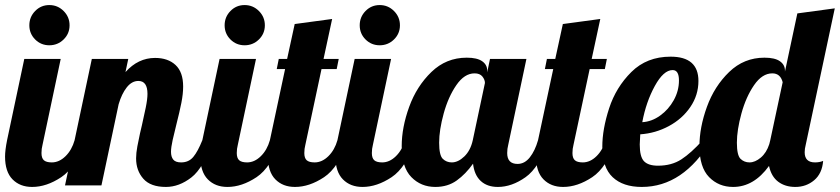

<svg xmlns="http://www.w3.org/2000/svg" viewBox="-28 -733 3320 759"><path d="M88 -633Q88 -666 111 -689.5Q134 -713 167 -713Q200 -713 223.5 -689.5Q247 -666 247 -633Q247 -600 223.5 -577Q200 -554 167 -554Q134 -554 111 -577Q88 -600 88 -633ZM-8 -114Q-8 -139 0 -179L68 -500H212L140 -160Q136 -145 136 -128Q136 -108 145.5 -99.5Q155 -91 177 -91Q206 -91 231 -115.5Q256 -140 267 -179H309Q272 -71 214 -32.5Q156 6 99 6Q51 6 21.5 -24Q-8 -54 -8 -114Z M510 -107Q510 -128 515 -154.5Q520 -181 525.5 -206Q531 -231 533 -238Q541 -273 548 -307Q555 -341 555 -362Q555 -413 519 -413Q493 -413 473 -387.5Q453 -362 441 -321L373 0H229L335 -500H479L468 -448Q518 -504 585 -504Q636 -504 666 -476Q696 -448 696 -391Q696 -362 689 -326.5Q682 -291 669 -240Q661 -209 654.5 -179.5Q648 -150 648 -133Q648 -113 657 -102Q666 -91 688 -91Q718 -91 736 -112.5Q754 -134 772 -179H814Q777 -69 728.5 -31.5Q680 6 628 6Q567 6 538.5 -26.5Q510 -59 510 -107Z M860 -633Q860 -666 883 -689.5Q906 -713 939 -713Q972 -713 995.5 -689.5Q1019 -666 1019 -633Q1019 -600 995.5 -577Q972 -554 939 -554Q906 -554 883 -577Q860 -600 860 -633ZM764 -114Q764 -139 772 -179L840 -500H984L912 -160Q908 -145 908 -128Q908 -108 917.5 -99.5Q927 -91 949 -91Q978 -91 1003 -115.5Q1028 -140 1039 -179H1081Q1044 -71 986 -32.5Q928 6 871 6Q823 6 793.5 -24Q764 -54 764 -114Z M1031 -114Q1031 -139 1039 -179L1099 -460H1066L1074 -500H1107L1137 -638L1285 -658L1251 -500H1311L1303 -460H1243L1179 -160Q1175 -145 1175 -128Q1175 -108 1184.5 -99.5Q1194 -91 1216 -91Q1245 -91 1270 -115.5Q1295 -140 1306 -179H1348Q1311 -71 1253 -32.5Q1195 6 1138 6Q1090 6 1060.5 -24Q1031 -54 1031 -114Z M1394 -633Q1394 -666 1417 -689.5Q1440 -713 1473 -713Q1506 -713 1529.5 -689.5Q1553 -666 1553 -633Q1553 -600 1529.5 -577Q1506 -554 1473 -554Q1440 -554 1417 -577Q1394 -600 1394 -633ZM1298 -114Q1298 -139 1306 -179L1374 -500H1518L1446 -160Q1442 -145 1442 -128Q1442 -108 1451.5 -99.5Q1461 -91 1483 -91Q1512 -91 1537 -115.5Q1562 -140 1573 -179H1615Q1578 -71 1520 -32.5Q1462 6 1405 6Q1357 6 1327.5 -24Q1298 -54 1298 -114Z M1560 -155Q1560 -229 1589.5 -310.5Q1619 -392 1677.5 -448.5Q1736 -505 1817 -505Q1858 -505 1878 -491Q1898 -477 1898 -454V-447L1909 -500H2053L1981 -160Q1977 -145 1977 -128Q1977 -85 2018 -85Q2046 -85 2066.5 -111Q2087 -137 2099 -179H2141Q2104 -71 2049.5 -32.5Q1995 6 1940 6Q1898 6 1872.5 -17.5Q1847 -41 1842 -86Q1813 -45 1777.5 -19.5Q1742 6 1693 6Q1636 6 1598 -33Q1560 -72 1560 -155ZM1841 -179 1889 -405Q1889 -418 1879 -430.5Q1869 -443 1848 -443Q1808 -443 1776 -396.5Q1744 -350 1726 -284.5Q1708 -219 1708 -169Q1708 -119 1722.5 -105Q1737 -91 1758 -91Q1783 -91 1807.5 -114.5Q1832 -138 1841 -179Z M2091 -114Q2091 -139 2099 -179L2159 -460H2126L2134 -500H2167L2197 -638L2345 -658L2311 -500H2371L2363 -460H2303L2239 -160Q2235 -145 2235 -128Q2235 -108 2244.5 -99.5Q2254 -91 2276 -91Q2305 -91 2330 -115.5Q2355 -140 2366 -179H2408Q2371 -71 2313 -32.5Q2255 6 2198 6Q2150 6 2120.5 -24Q2091 -54 2091 -114Z M2353 -153Q2353 -222 2380 -305Q2407 -388 2468 -448.5Q2529 -509 2623 -509Q2733 -509 2733 -413Q2733 -357 2701 -310Q2669 -263 2616 -234.5Q2563 -206 2503 -202Q2501 -172 2501 -162Q2501 -113 2518 -95.5Q2535 -78 2573 -78Q2627 -78 2665.5 -103Q2704 -128 2750 -179H2784Q2673 6 2509 6Q2435 6 2394 -32.5Q2353 -71 2353 -153ZM2656 -415Q2656 -456 2631 -456Q2595 -456 2560.5 -393Q2526 -330 2511 -250Q2548 -252 2581.5 -276Q2615 -300 2635.5 -337Q2656 -374 2656 -415Z M2737 -155Q2737 -229 2766.5 -310.5Q2796 -392 2854.5 -448.5Q2913 -505 2994 -505Q3035 -505 3055 -491Q3075 -477 3075 -454V-450L3124 -680L3272 -700L3157 -160Q3153 -145 3153 -131Q3153 -91 3194 -91Q3212 -91 3226 -97Q3222 -47 3190.5 -20.5Q3159 6 3116 6Q3076 6 3048.5 -14.5Q3021 -35 3012 -77Q2952 6 2870 6Q2813 6 2775 -33Q2737 -72 2737 -155ZM3013 -163 3017 -179 3066 -408Q3057 -443 3025 -443Q2985 -443 2953 -396.5Q2921 -350 2903 -284.5Q2885 -219 2885 -169Q2885 -119 2899.5 -105Q2914 -91 2935 -91Q2957 -91 2979.5 -110Q3002 -129 3013 -163Z"/></svg>

Font: Lobster
Style: Regular
Weight: 400
Designer: Impallari Type
Foundry: Impallari Type
Version: Version 2.100